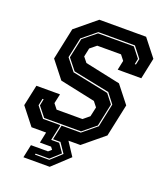

<svg xmlns="http://www.w3.org/2000/svg" viewBox="-157 -804 925 1082"><g transform="rotate(20 306.0 -263.0)"><path d="M113 174.5 129.5 96H232L250.5 80L239 65H172L185.5 0H98L17 -103L44 -229H185.5L173 -172L197 -141.5H352L389 -172L401.5 -229L377.5 -259.5L166 -304.5L85 -407.5L125 -597L250 -700H530.5L611.5 -597L585 -471H443.5L455.5 -528L431.5 -558.5H289L251.5 -528L240.5 -476.5L265 -446L476.5 -401L557.5 -298L516 -103L391 0H319.5L372 80L270.5 174.5ZM169 138.5H255L319 80L279.5 22H235L254 -66.5H369.5L452.5 -135L482 -275.5L436.5 -334.5L218.5 -379L166.5 -444.5L191.5 -562L269.5 -625.5H484L530 -567L523 -533.5H530L537.5 -569L488 -632.5H268.5L185 -564L159 -442.5L215 -372L432.5 -327.5L475 -273.5L446 -137L368.5 -73.5H147L100.5 -132L108.5 -171.5H101.5L93 -130L143 -66.5H247L226.5 29H274.5L310 80L253 132H170.5Z"/></g></svg>

Font: Tourney Condensed ExtraBold
Style: Italic
Weight: 800
Width: 3
Italic angle: -12°
Designer: Tyler Finck
Foundry: Etcetera Type Co
Version: Version 1.010; ttfautohint (v1.8.3)